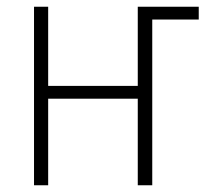

<svg xmlns="http://www.w3.org/2000/svg" viewBox="-20 -550 640 570"><path d="M81 0V-530H123V-295H389V-530H570V-492H432V0H389V-257H123V0Z"/></svg>

Font: Iosevka Curly XLtEx
Style: Regular
Weight: 200
Width: 7
Monospace: yes
Designer: Belleve Invis
Foundry: Belleve Invis
Version: Version 11.1.0; ttfautohint (v1.8.3)